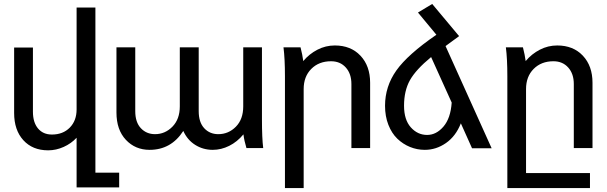

<svg xmlns="http://www.w3.org/2000/svg" viewBox="-20 -742 3039 962"><path d="M458 -704.1V123H577.1V196.8H363.8V-51.8Q336.9 -22.9 299.1 -5.9Q261.2 11.2 221.2 11.2Q143.1 11.2 96.9 -39.6Q50.8 -90.3 50.8 -175.8V-503.9H145V-182.1Q145 -128.9 170.4 -98.4Q195.8 -67.9 240.2 -67.9Q295.4 -67.9 329.6 -102.5Q363.8 -137.2 363.8 -193.8V-704.1Z M880.9 -209V-504.9H975.6V-185.1Q975.6 -129.4 1003.2 -99.6Q1030.8 -69.8 1073.7 -69.8Q1125 -69.8 1161.9 -107.2Q1198.7 -144.5 1198.7 -209V-504.9H1292.5V-145Q1292.5 -49.3 1298.8 0H1214.8Q1203.6 -37.1 1199.7 -68.8Q1168.5 -31.2 1128.4 -11.2Q1088.4 8.8 1045.9 8.8Q997.6 8.8 958.3 -15.9Q918.9 -40.5 898.4 -85.9Q837.4 8.8 729.5 8.8Q657.7 8.8 610.6 -41.5Q563.5 -91.8 563.5 -178.2V-504.9H657.7V-185.1Q657.7 -129.4 685.8 -99.6Q713.9 -69.8 756.8 -69.8Q807.1 -69.8 844 -107.4Q880.9 -145 880.9 -209Z M1400.4 -504.9H1485.8Q1495.6 -466.8 1499.5 -436Q1529.3 -471.7 1570.3 -492.9Q1611.3 -514.2 1657.7 -514.2Q1737.8 -514.2 1786.1 -462.9Q1834.5 -411.6 1834.5 -327.1V0H1740.7V-320.8Q1740.7 -372.6 1712.6 -403.8Q1684.6 -435.1 1638.7 -435.1Q1577.6 -435.1 1539.6 -396.7Q1501.5 -358.4 1501.5 -295.9V200.2H1407.7V-359.9Q1407.7 -447.8 1400.4 -504.9Z M2145.5 -722.2 2280.3 -561Q2226.1 -521.5 2212.4 -511.2L2443.4 1H2345.2L2289.1 -124Q2263.7 -59.6 2214.6 -25.4Q2165.5 8.8 2108.4 8.8Q2069.8 8.8 2034.4 -5.6Q1999 -20 1970.9 -46.9Q1942.9 -73.7 1926 -116.5Q1909.2 -159.2 1909.2 -211.9Q1909.2 -309.1 1966.1 -389.2Q2022.9 -469.2 2166.5 -567.9L2074.2 -679.2ZM2120.1 -65.9Q2166 -65.9 2201.9 -107.7Q2237.8 -149.4 2243.2 -228L2140.1 -456.1Q2063.5 -393.1 2033.9 -340.1Q2004.4 -287.1 2004.4 -211.9Q2004.4 -142.1 2038.3 -104Q2072.3 -65.9 2120.1 -65.9Z M2522 200.2V-359.9Q2522 -447.8 2514.6 -504.9H2600.1Q2609.9 -466.8 2613.8 -436Q2643.6 -471.7 2684.6 -492.9Q2725.6 -514.2 2772 -514.2Q2852.1 -514.2 2900.4 -462.9Q2948.7 -411.6 2948.7 -327.1V0H2855V-320.8Q2855 -372.6 2826.9 -403.8Q2798.8 -435.1 2752.9 -435.1Q2691.9 -435.1 2653.8 -396.7Q2615.7 -358.4 2615.7 -295.9V125H2936V200.2Z"/></svg>

Font: LT Superior Med
Style: Regular
Weight: 500
Designer: Daniel Lyons
Foundry: LyonsType
Version: Version 1.000